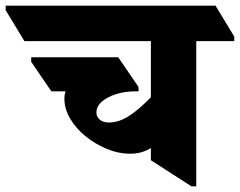

<svg xmlns="http://www.w3.org/2000/svg" viewBox="-94 -647 846 677"><path d="M365 -105Q323 -105 281.5 -122.5Q240 -140 207 -167Q174 -194 153.5 -228.5Q133 -263 133 -300Q133 -312 137 -325H87L16 -429V-445H323L394 -341L395 -325H383Q346 -325 315 -315Q284 -305 265 -288.5Q246 -272 246 -250Q246 -235 258 -225Q270 -215 290 -215Q323 -215 357.5 -236Q392 -257 438 -304V-502H-8L-74 -611V-627H666L732 -518V-502H598V10H581L438 -82V-125Q406 -105 365 -105Z"/></svg>

Font: Noto Serif Devanagari Black
Style: Regular
Weight: 900
Designer: Universal Thirst, Indian Type Foundry and the Monotype Design Team
Foundry: Monotype Imaging Inc.
Version: Version 2.004; ttfautohint (v1.8.4.7-5d5b)